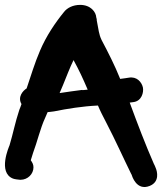

<svg xmlns="http://www.w3.org/2000/svg" viewBox="-26 -687 663 786"><path d="M13 -92C11 -87 -36 19 27 44C35 47 46 48 56 49H58C88 49 111 25 111 -2C111 -13 107 -21 100 -31C102 -38 106 -50 109 -60C127 -108 139 -162 159 -205L169 -228C175 -229 185 -229 195 -231C250 -242 311 -252 375 -255C384 -233 397 -208 409 -185C447 -112 479 -40 512 27L513 28C514 33 533 96 587 74C629 57 617 14 612 2C609 -6 605 -15 604 -16C569 -96 537 -180 505 -267C510 -268 514 -268 520 -269C554 -273 563 -309 559 -329C554 -351 534 -375 501 -369C494 -368 483 -366 466 -364C444 -419 417 -472 390 -523C378 -548 378 -565 370 -604V-608C370 -611 368 -614 368 -616C367 -637 346 -667 302 -667C273 -667 249 -655 236 -638C200 -594 163 -539 138 -480C116 -429 101 -378 83 -325C68 -316 45 -290 62 -261C60 -254 56 -245 53 -237C36 -186 27 -138 13 -92ZM218 -306 232 -339C246 -373 259 -408 275 -441C298 -399 312 -369 333 -320L312 -318L311 -319C281 -315 250 -311 218 -306Z"/></svg>

Font: Stray Cat
Style: ExBlkExt
Weight: 1000
Version: Version 1.0